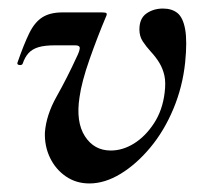

<svg xmlns="http://www.w3.org/2000/svg" viewBox="-20 -416 488 449"><path d="M189 13Q158 13 134 -3.5Q110 -20 97 -47Q84 -74 85 -106Q88 -147 112.5 -190.5Q137 -234 159 -282Q166 -296 166.5 -303Q167 -310 156 -310H108Q84 -310 69.5 -305.5Q55 -301 46.5 -291.5Q38 -282 33 -267Q31 -263 25 -264Q19 -265 21 -270Q36 -313 48.5 -338.5Q61 -364 79 -375.5Q97 -387 126 -387H219Q227 -387 229 -385Q231 -383 227 -375Q208 -330 189.5 -277.5Q171 -225 166 -189Q157 -131 178.5 -97.5Q200 -64 239 -64Q267 -64 293.5 -80.5Q320 -97 340 -127.5Q360 -158 365 -199Q368 -223 364.5 -239Q361 -255 353 -268.5Q345 -282 332 -296Q322 -307 314 -319Q306 -331 306 -347Q306 -373 322.5 -384.5Q339 -396 361 -396Q382 -396 395 -385.5Q408 -375 413 -347.5Q418 -320 413 -270Q407 -213 385.5 -161.5Q364 -110 331.5 -71Q299 -32 262 -9.5Q225 13 189 13Z"/></svg>

Font: Cormorant Garamond Light
Style: Bold Italic
Weight: 700
Italic angle: -10°
Version: Version 4.001